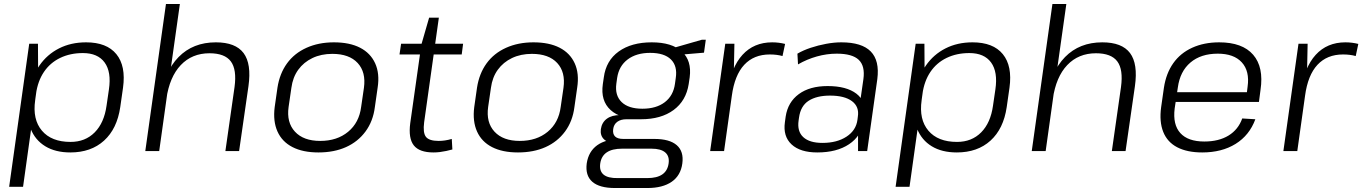

<svg xmlns="http://www.w3.org/2000/svg" viewBox="-20 -760 6854 966"><path d="M334 7Q259 7 208 -24Q157 -55 134 -112.5Q111 -170 122 -248L129 -297Q140 -375 178.5 -430.5Q217 -486 277 -516.5Q337 -547 413 -547Q517 -547 565.5 -487.5Q614 -428 599 -319L585 -221Q569 -112 503.5 -52.5Q438 7 334 7ZM127 -540H171L172 -364L96 180H26ZM335 -46Q409 -46 456.5 -94Q504 -142 516 -228L528 -310Q541 -398 506.5 -445.5Q472 -493 397 -493Q333 -493 282.5 -468.5Q232 -444 201 -398Q170 -352 161 -287L157 -256Q143 -159 191 -102.5Q239 -46 335 -46Z M1160 -322Q1172 -410 1141.5 -451Q1111 -492 1034 -492Q946 -492 889.5 -432.5Q833 -373 817 -262L775 -199L785 -260Q806 -399 878.5 -473Q951 -547 1066 -547Q1165 -547 1205.5 -493Q1246 -439 1230 -326L1183 0H1114ZM815 -740H885L831 -357L781 0H711Z M1582 7Q1504 7 1451.5 -20Q1399 -47 1376 -98.5Q1353 -150 1362 -221L1376 -319Q1387 -390 1424 -441Q1461 -492 1522 -519.5Q1583 -547 1660 -547Q1739 -547 1791.5 -520Q1844 -493 1867.5 -441.5Q1891 -390 1880 -319L1866 -221Q1857 -150 1819 -98.5Q1781 -47 1721 -20Q1661 7 1582 7ZM1591 -51Q1676 -51 1731.5 -97Q1787 -143 1797 -222L1811 -318Q1822 -397 1779.5 -443Q1737 -489 1652 -489Q1596 -489 1552 -468Q1508 -447 1480.5 -409Q1453 -371 1446 -318L1432 -222Q1421 -144 1464 -97.5Q1507 -51 1591 -51Z M2161 7Q2090 7 2062 -28.5Q2034 -64 2044 -140L2100 -536L2139 -671H2188L2114 -145Q2107 -92 2123 -71.5Q2139 -51 2187 -51Q2203 -51 2219.5 -53.5Q2236 -56 2253 -61L2256 -8Q2242 -4 2225.5 -0.5Q2209 3 2193 5Q2177 7 2161 7ZM1998 -540H2310L2303 -486H1990Z M2586 7Q2508 7 2455.5 -20Q2403 -47 2380 -98.5Q2357 -150 2366 -221L2380 -319Q2391 -390 2428 -441Q2465 -492 2526 -519.5Q2587 -547 2664 -547Q2743 -547 2795.5 -520Q2848 -493 2871.5 -441.5Q2895 -390 2884 -319L2870 -221Q2861 -150 2823 -98.5Q2785 -47 2725 -20Q2665 7 2586 7ZM2595 -51Q2680 -51 2735.5 -97Q2791 -143 2801 -222L2815 -318Q2826 -397 2783.5 -443Q2741 -489 2656 -489Q2600 -489 2556 -468Q2512 -447 2484.5 -409Q2457 -371 2450 -318L2436 -222Q2425 -144 2468 -97.5Q2511 -51 2595 -51Z M3205 -160Q3103 -160 3052 -206.5Q3001 -253 3013 -337L3018 -371Q3029 -455 3093 -501Q3157 -547 3259 -547Q3360 -547 3410.5 -501Q3461 -455 3450 -371L3445 -337Q3432 -253 3369 -206.5Q3306 -160 3205 -160ZM3074 186Q2996 186 2960 154.5Q2924 123 2932 62Q2941 2 2985 -29.5Q3029 -61 3108 -61H3272Q3349 -61 3385 -29.5Q3421 2 3413 62Q3405 123 3359.5 154.5Q3314 186 3237 186ZM3237 136Q3334 136 3344 62Q3349 26 3327 7Q3305 -12 3258 -12H3110Q3011 -12 3000 62Q2989 138 3089 136ZM3079 -40Q3039 -40 3019 -59Q2999 -78 3003 -110Q3008 -144 3033 -162.5Q3058 -181 3100 -181H3207L3205 -160H3132Q3103 -160 3085.5 -147Q3068 -134 3065 -110Q3062 -86 3074.5 -73.5Q3087 -61 3116 -61H3190L3187 -40ZM3212 -213Q3282 -213 3325 -246Q3368 -279 3376 -339L3380 -368Q3389 -428 3355.5 -461Q3322 -494 3251 -494Q3182 -494 3138 -461Q3094 -428 3085 -368L3081 -339Q3073 -280 3107.5 -246.5Q3142 -213 3212 -213ZM3365 -518 3511 -560H3531L3522 -495L3359 -481Z M3629 -540H3675L3671 -342L3623 0H3553ZM3641 -299Q3658 -421 3715.5 -484Q3773 -547 3865 -547Q3882 -547 3898 -545Q3914 -543 3930 -539L3917 -478Q3889 -486 3853 -486Q3773 -486 3724.5 -434Q3676 -382 3662 -278Z M4297 -174 4324 -362Q4333 -428 4300.5 -459Q4268 -490 4190 -490Q4140 -490 4090 -476Q4040 -462 3995 -436L3992 -490Q4021 -507 4058.5 -519.5Q4096 -532 4136.5 -539.5Q4177 -547 4213 -547Q4316 -547 4361 -501Q4406 -455 4394 -362L4343 0H4297ZM4092 7Q4006 7 3962.5 -33.5Q3919 -74 3929 -145L3933 -174Q3944 -246 3999 -286.5Q4054 -327 4144 -327Q4239 -327 4289 -288.5Q4339 -250 4328 -179L4324 -148Q4314 -76 4252 -34.5Q4190 7 4092 7ZM4118 -41Q4191 -41 4239 -72.5Q4287 -104 4294 -157L4296 -173Q4304 -223 4266.5 -251Q4229 -279 4156 -279Q4089 -279 4048.5 -253Q4008 -227 4000 -168L3998 -154Q3990 -99 4021.5 -70Q4053 -41 4118 -41Z M4794 7Q4719 7 4668 -24Q4617 -55 4594 -112.5Q4571 -170 4582 -248L4589 -297Q4600 -375 4638.5 -430.5Q4677 -486 4737 -516.5Q4797 -547 4873 -547Q4977 -547 5025.5 -487.5Q5074 -428 5059 -319L5045 -221Q5029 -112 4963.5 -52.5Q4898 7 4794 7ZM4587 -540H4631L4632 -364L4556 180H4486ZM4795 -46Q4869 -46 4916.5 -94Q4964 -142 4976 -228L4988 -310Q5001 -398 4966.5 -445.5Q4932 -493 4857 -493Q4793 -493 4742.5 -468.5Q4692 -444 4661 -398Q4630 -352 4621 -287L4617 -256Q4603 -159 4651 -102.5Q4699 -46 4795 -46Z M5620 -322Q5632 -410 5601.5 -451Q5571 -492 5494 -492Q5406 -492 5349.5 -432.5Q5293 -373 5277 -262L5235 -199L5245 -260Q5266 -399 5338.5 -473Q5411 -547 5526 -547Q5625 -547 5665.5 -493Q5706 -439 5690 -326L5643 0H5574ZM5275 -740H5345L5291 -357L5241 0H5171Z M6029 7Q5953 7 5903 -19Q5853 -45 5832.5 -96.5Q5812 -148 5822 -221L5836 -319Q5847 -391 5883 -442Q5919 -493 5978.5 -520Q6038 -547 6114 -547Q6231 -547 6285 -484.5Q6339 -422 6322 -308L6314 -247H5882L5889 -296H6265L6251 -276L6257 -324Q6268 -402 6228 -446Q6188 -490 6107 -490Q6022 -490 5969.5 -445.5Q5917 -401 5906 -320L5890 -214Q5880 -133 5918.5 -90.5Q5957 -48 6039 -48Q6112 -48 6161 -78Q6210 -108 6230 -164L6296 -160Q6266 -79 6196.5 -36Q6127 7 6029 7Z M6513 -540H6559L6555 -342L6507 0H6437ZM6525 -299Q6542 -421 6599.5 -484Q6657 -547 6749 -547Q6766 -547 6782 -545Q6798 -543 6814 -539L6801 -478Q6773 -486 6737 -486Q6657 -486 6608.5 -434Q6560 -382 6546 -278Z"/></svg>

Font: Pathway Extreme 28pt Light
Style: Italic
Weight: 300
Italic angle: -8°
Designer: Eduardo Rodriguez Tunni
Foundry: Eduardo Rodriguez Tunni
Version: Version 1.001;gftools[0.9.26]